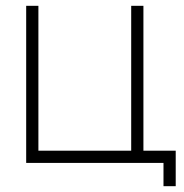

<svg xmlns="http://www.w3.org/2000/svg" viewBox="-20 -560 634 660"><path d="M542 80V0H70V-540H112V-42H431V-540H473V-42H584V80Z"/></svg>

Font: Manrope ExtraLight
Style: Regular
Weight: 200
Designer: Mikhail Sharanda
Foundry: Mikhail Sharanda
Version: Version 4.505